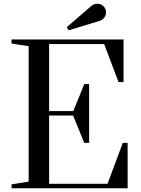

<svg xmlns="http://www.w3.org/2000/svg" viewBox="-20 -1012 760 1032"><path d="M433 -560H459V-244H433L373 -391H244V-24H558L640 -244H666V0H42V-21L134 -36V-764L42 -778V-800H644V-571H617L540 -775H244V-415H374ZM516 -900 349 -849 339 -866 471 -980Q485 -992 504 -992Q523 -992 536.5 -978Q550 -964 550 -947Q550 -930 540.5 -917.5Q531 -905 516 -900Z"/></svg>

Font: Prata
Style: Regular
Weight: 400
Designer: Cyreal (www.cyreal.org)
Foundry: Cyreal (www.cyreal.org)
Version: Version 1.010